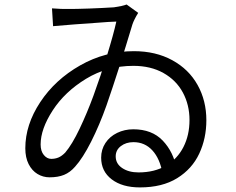

<svg xmlns="http://www.w3.org/2000/svg" viewBox="-20 -784 1040 845"><path d="M273.6 -744.6Q312.2 -744.2 371.6 -746.4Q431 -748.6 481.6 -751.8Q518.6 -757 537.2 -764.2L588.2 -727.4Q569.8 -697.6 562.8 -676.6Q503.2 -477.4 448.6 -320Q418 -233.6 381.2 -160.8Q344.4 -88 310.4 -50.4Q288.6 -25.4 262.1 -14.5Q235.6 -3.6 198.2 -3.6Q169.6 -3.6 145.2 -18.2Q120.8 -32.8 106.1 -61.6Q91.4 -90.4 91.4 -131.4Q91.4 -235.2 157.1 -334.5Q222.8 -433.8 332.9 -496.3Q443 -558.8 569.4 -558.8Q665.4 -558.8 738.1 -519.1Q810.8 -479.4 849.5 -410.2Q888.2 -341 888.2 -254.6Q888.2 -175 856.8 -107.8Q825.4 -40.6 759.8 0.1Q694.2 40.8 595.8 40.8Q518 40.8 471.6 5.3Q425.2 -30.2 425.2 -90Q425.2 -126 444 -154.6Q462.8 -183.2 495.5 -199.1Q528.2 -215 566.6 -215Q648.8 -215 696.3 -165.1Q743.8 -115.2 757.4 -40.4L695.2 -20.8Q684 -85.6 650.7 -122Q617.4 -158.4 567.4 -158.4Q534.6 -158.4 511.9 -141Q489.2 -123.6 489.2 -95.8Q489.2 -63.6 517.8 -44.4Q546.4 -25.2 589.6 -25.2Q660.2 -25.2 710.5 -55Q760.8 -84.8 787.4 -137.1Q814 -189.4 814 -255.6Q814 -322.4 784.8 -376.7Q755.6 -431 699.5 -462.6Q643.4 -494.2 567 -494.2Q452.2 -494.2 358.7 -437.2Q265.2 -380.2 212 -298.2Q158.8 -216.2 158.8 -148.2Q158.8 -118.8 172.9 -101.8Q187 -84.8 205.6 -84.8Q222.4 -84.8 236.9 -90.7Q251.4 -96.6 267 -112.4Q297.6 -148.4 330.6 -217.9Q363.6 -287.4 391.2 -362.6Q423 -449.6 451.3 -541.2Q479.6 -632.8 492 -689Q461.2 -688.2 410.4 -684Q361.2 -680.6 304.7 -676.4Q248.2 -672.2 213.6 -668.8L208.8 -747.2Q255.2 -743.8 273.6 -744.6Z"/></svg>

Font: 寒蝉端黑体 Light
Style: Regular
Weight: 300
Designer: ChillDuanSans {Warren2060}; 
Source Han Sans {Ryoko NISHIZUKA 西塚涼子 (kana, bopomofo & ideographs); Paul D. Hunt (Latin, G
Foundry: ChillType&Adobe
Version: Version 1.300;Glyphs 3.3 (3306)